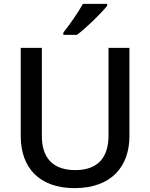

<svg xmlns="http://www.w3.org/2000/svg" viewBox="-20 -961 776 991"><path d="M533 -931V-941H408C383 -896 337 -830 307 -793V-781H377C426 -817 504 -894 533 -931ZM648 -258V-714H540V-260C540 -153 489 -83 369 -83C253 -83 196 -146 196 -259V-714H87V-259C87 -95 183 10 365 10C557 10 648 -104 648 -258Z"/></svg>

Font: Noto Sans Georgian Medium
Style: Regular
Weight: 500
Designer: Monotype Design Team, Akaki Razmadze
Foundry: Google LLC
Version: Version 2.005